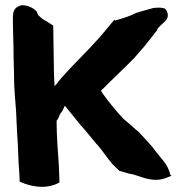

<svg xmlns="http://www.w3.org/2000/svg" viewBox="-20 -749 714 743"><path d="M30 -653C30 -626 32 -601 32 -576C32 -543 33 -505 34 -473L35 -420C37 -371 43 -327 44 -280C45 -248 47 -222 49 -191L50 -167C50 -158 51 -148 51 -140C52 -104 56 -76 56 -46L71 -40C89 -33 114 -26 145 -26C165 -26 183 -31 196 -36L210 -43V-49C210 -68 208 -87 208 -101V-104C204 -165 199 -222 199 -282C203 -286 208 -294 210 -303C212 -306 216 -314 221 -319L231 -340C257 -309 282 -275 312 -242L340 -208C345 -203 349 -196 359 -186C376 -167 394 -138 416 -113L442 -88C456 -84 470 -80 483 -76H487C514 -72 568 -38 624 -61L644 -69L639 -73C630 -114 601 -138 586 -159C567 -186 539 -214 519 -236V-237C502 -249 481 -271 460 -287C432 -316 406 -348 381 -382C378 -386 375 -391 371 -398C380 -407 390 -416 400 -427C432 -459 468 -492 500 -525C518 -547 535 -563 554 -589C564 -602 577 -618 588 -632V-633C592 -645 607 -654 621 -669C637 -686 627 -708 618 -716C608 -719 595 -721 573 -718C557 -713 531 -707 511 -700H509C487 -688 456 -678 427 -670L422 -672C404 -650 385 -628 366 -605C318 -551 267 -503 218 -448L198 -423L191 -416C189 -449 188 -485 188 -519C188 -563 186 -608 186 -650L175 -657C165 -663 157 -669 144 -676L127 -691C127 -692 124 -701 122 -706L121 -705C117 -711 96 -728 67 -729C31 -724 30 -696 30 -684Z"/></svg>

Font: Hussar Pisanka
Style: Blk
Weight: 700
Designer: Robert Jablonski
Foundry: Cannot Into Space Fonts
Version: Version 1.070